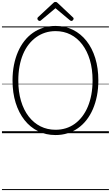

<svg xmlns="http://www.w3.org/2000/svg" viewBox="-20 -1361 1133 1962"><path d="M548 19Q449 19 368.5 -21Q288 -61 230 -134.5Q172 -208 140 -310.5Q108 -413 108 -539Q108 -623 122.5 -696.5Q137 -770 164 -832Q191 -894 229.5 -943Q268 -992 317 -1026Q366 -1060 424 -1078Q482 -1096 548 -1096Q646 -1096 726 -1056Q806 -1016 864 -942.5Q922 -869 953.5 -767Q985 -665 985 -539Q985 -455 970.5 -381.5Q956 -308 929 -245.5Q902 -183 863.5 -134Q825 -85 776.5 -51Q728 -17 670.5 1Q613 19 548 19ZM548 -35Q604 -35 653.5 -50.5Q703 -66 745 -96.5Q787 -127 820.5 -171Q854 -215 877.5 -271Q901 -327 913.5 -394.5Q926 -462 926 -539Q926 -655 898.5 -747.5Q871 -840 820.5 -906.5Q770 -973 701 -1008Q632 -1043 548 -1043Q491 -1043 441.5 -1027Q392 -1011 349.5 -980.5Q307 -950 273 -906.5Q239 -863 215.5 -807Q192 -751 179.5 -683.5Q167 -616 167 -539Q167 -423 194.5 -330Q222 -237 273 -171Q324 -105 393.5 -70Q463 -35 548 -35ZM385 -1147Q377 -1147 369.5 -1154.5Q362 -1162 362 -1170Q362 -1173 363 -1176.5Q364 -1180 367 -1184L522 -1328Q527 -1334 532.5 -1337.5Q538 -1341 547 -1341Q556 -1341 561 -1337.5Q566 -1334 572 -1328L727 -1182Q731 -1179 731.5 -1176Q732 -1173 732 -1170Q732 -1162 725 -1154.5Q718 -1147 710 -1147Q705 -1147 701.5 -1149Q698 -1151 693 -1155L547 -1277L401 -1155Q397 -1151 393.5 -1149Q390 -1147 385 -1147ZM0 571H1093V581H0ZM0 -20H1093V0H0ZM0 -505H1093V-500H0ZM0 -1091H1093V-1081H0Z"/></svg>

Font: Playwrite PT Guides
Style: Regular
Weight: 400
Designer: Veronika Burian, José Scaglione
Foundry: TypeTogether
Version: Version 1.003